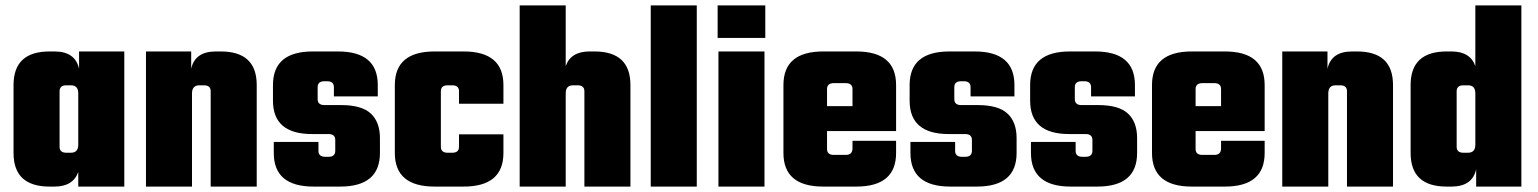

<svg xmlns="http://www.w3.org/2000/svg" viewBox="-20 -689 5678 709"><path d="M272 -499H439V0H269V-54Q250 0 181 0H163Q30 0 30 -124V-375Q30 -499 163 -499H181Q258 -499 272 -435ZM225 -125H242Q269 -125 269 -155V-344Q269 -374 242 -374H225Q200 -374 200 -352V-147Q200 -125 225 -125Z M777 -499H795Q928 -499 928 -375V0H758V-352Q758 -374 733 -374H716Q689 -374 689 -344V0H519V-499H686V-435Q700 -499 777 -499Z M1218 -132V-172Q1218 -194 1193 -194H1132Q988 -194 988 -317V-375Q988 -499 1135 -499H1228Q1375 -499 1375 -375V-333H1213V-367Q1213 -389 1188 -389H1178Q1153 -389 1153 -367V-323Q1153 -301 1178 -301H1239Q1316 -301 1349.5 -269.5Q1383 -238 1383 -179V-124Q1383 0 1236 0H1138Q991 0 991 -124V-165H1156V-132Q1156 -110 1181 -110H1193Q1218 -110 1218 -132Z M1839 -306H1675V-352Q1675 -374 1650 -374H1633Q1608 -374 1608 -352V-147Q1608 -125 1633 -125H1650Q1675 -125 1675 -147V-193H1839V-124Q1839 0 1692 0H1585Q1438 0 1438 -124V-375Q1438 -499 1585 -499H1692Q1839 -499 1839 -375Z M2157 -499H2175Q2308 -499 2308 -375V0H2138V-352Q2138 -374 2113 -374H2096Q2069 -374 2069 -344V0H1899V-669H2069V-445Q2088 -499 2157 -499Z M2553 0H2383V-669H2553Z M2630 -549V-669H2806V-549ZM2803 0H2633V-499H2803Z M3020 -499H3142Q3289 -499 3289 -375V-205H3034V-139Q3034 -117 3059 -117H3103Q3128 -117 3128 -141V-169H3289V-124Q3289 0 3142 0H3020Q2873 0 2873 -124V-375Q2873 -499 3020 -499ZM3034 -297H3128V-360Q3128 -382 3103 -382H3059Q3034 -382 3034 -360Z M3569 -132V-172Q3569 -194 3544 -194H3483Q3339 -194 3339 -317V-375Q3339 -499 3486 -499H3579Q3726 -499 3726 -375V-333H3564V-367Q3564 -389 3539 -389H3529Q3504 -389 3504 -367V-323Q3504 -301 3529 -301H3590Q3667 -301 3700.5 -269.5Q3734 -238 3734 -179V-124Q3734 0 3587 0H3489Q3342 0 3342 -124V-165H3507V-132Q3507 -110 3532 -110H3544Q3569 -110 3569 -132Z M4014 -132V-172Q4014 -194 3989 -194H3928Q3784 -194 3784 -317V-375Q3784 -499 3931 -499H4024Q4171 -499 4171 -375V-333H4009V-367Q4009 -389 3984 -389H3974Q3949 -389 3949 -367V-323Q3949 -301 3974 -301H4035Q4112 -301 4145.5 -269.5Q4179 -238 4179 -179V-124Q4179 0 4032 0H3934Q3787 0 3787 -124V-165H3952V-132Q3952 -110 3977 -110H3989Q4014 -110 4014 -132Z M4381 -499H4503Q4650 -499 4650 -375V-205H4395V-139Q4395 -117 4420 -117H4464Q4489 -117 4489 -141V-169H4650V-124Q4650 0 4503 0H4381Q4234 0 4234 -124V-375Q4234 -499 4381 -499ZM4395 -297H4489V-360Q4489 -382 4464 -382H4420Q4395 -382 4395 -360Z M4973 -499H4991Q5124 -499 5124 -375V0H4954V-352Q4954 -374 4929 -374H4912Q4885 -374 4885 -344V0H4715V-499H4882V-435Q4896 -499 4973 -499Z M5428 -669H5598V0H5431V-64Q5417 0 5340 0H5322Q5189 0 5189 -124V-375Q5189 -499 5322 -499H5340Q5409 -499 5428 -445ZM5384 -125H5401Q5428 -125 5428 -155V-344Q5428 -374 5401 -374H5384Q5359 -374 5359 -352V-147Q5359 -125 5384 -125Z"/></svg>

Font: Teko
Style: Bold
Weight: 700
Designer: Manushi Parikh, Jonny Pinhorn
Foundry: Indian Type Foundry
Version: Version 1.106;PS 1.0;hotconv 1.0.78;makeotf.lib2.5.61930; tt